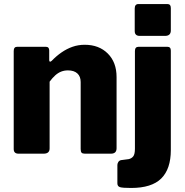

<svg xmlns="http://www.w3.org/2000/svg" viewBox="-20 -762 915 952"><path d="M72 0Q48 0 48 -23V-509Q48 -530 65 -530H207Q224 -530 224 -512V-464Q224 -458 227 -456.5Q230 -455 236 -460Q259 -484 285 -502Q311 -520 339.5 -530Q368 -540 400 -540Q471 -540 514.5 -496.5Q558 -453 558 -380V-27Q558 0 530 0H401Q389 0 384.5 -5Q380 -10 380 -23V-355Q380 -383 363.5 -398Q347 -413 317 -413Q299 -413 283.5 -407Q268 -401 254 -388.5Q240 -376 226 -357V-26Q226 0 196 0H72ZM827 -18Q827 76 779.5 123Q732 170 630 170Q588 170 575 166Q562 162 562 147V56Q562 49 566.5 41.5Q571 34 580 32L618 27Q632 24 640.5 13.5Q649 3 649 -25V-509Q649 -530 667 -530H810Q827 -530 827 -511V-18ZM827 -611Q827 -584 798 -584H673Q648 -584 648 -608V-720Q648 -742 667 -742H810Q827 -742 827 -722Z"/></svg>

Font: Libre Franklin Thin ExtraBold
Style: Regular
Weight: 800
Version: Version 3.000